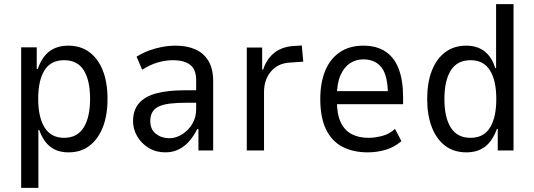

<svg xmlns="http://www.w3.org/2000/svg" viewBox="-20 -725 2575 925"><path d="M82 180V-497H157V-393H162Q182 -451 218.5 -478Q255 -505 309 -505Q369 -505 411 -473.5Q453 -442 475.5 -385Q498 -328 498 -248Q498 -170 475.5 -112.5Q453 -55 411.5 -23Q370 9 310 9Q257 9 222.5 -18Q188 -45 169 -99H165V180ZM289 -61Q352 -61 383 -110.5Q414 -160 414 -249Q414 -338 383.5 -386.5Q353 -435 289 -435Q225 -435 194.5 -386.5Q164 -338 164 -249Q164 -160 195 -110.5Q226 -61 289 -61Z M777 9Q732 9 697 -12Q662 -33 641.5 -67.5Q621 -102 621 -141Q621 -195 650 -228Q679 -261 734 -275.5Q789 -290 866 -290H938V-230H877Q832 -230 799.5 -226Q767 -222 746 -212.5Q725 -203 714.5 -185.5Q704 -168 704 -142Q704 -101 731.5 -80Q759 -59 796 -59Q827 -59 857 -77.5Q887 -96 906 -127.5Q925 -159 925 -198V-340Q925 -390 896.5 -412.5Q868 -435 813 -435Q779 -435 741.5 -424.5Q704 -414 665 -389L638 -452Q667 -470 698 -481.5Q729 -493 761.5 -499Q794 -505 827 -505Q881 -505 921.5 -487Q962 -469 984.5 -431Q1007 -393 1007 -334V0H936V-103H930Q916 -74 894.5 -48Q873 -22 843.5 -6.5Q814 9 777 9Z M1169 0V-496H1243V-390H1248Q1263 -438 1298.5 -468Q1334 -498 1389 -503L1434 -506L1441 -428L1370 -423Q1316 -418 1284 -379Q1252 -340 1252 -281V0Z M1752 9Q1681 9 1629.5 -18Q1578 -45 1550.5 -102Q1523 -159 1523 -248Q1523 -326 1546.5 -383.5Q1570 -441 1616.5 -473Q1663 -505 1731 -505Q1795 -505 1838 -476Q1881 -447 1901.5 -391.5Q1922 -336 1922 -256V-223H1586V-286H1866L1849 -264Q1849 -360 1818.5 -399.5Q1788 -439 1730 -439Q1695 -439 1666.5 -420.5Q1638 -402 1620.5 -363Q1603 -324 1603 -260V-239Q1603 -175 1621.5 -136Q1640 -97 1674 -79Q1708 -61 1755 -61Q1786 -61 1821 -70Q1856 -79 1883 -104L1914 -45Q1877 -14 1835.5 -2.5Q1794 9 1752 9Z M2227 9Q2167 9 2125 -22.5Q2083 -54 2060.5 -112Q2038 -170 2038 -248Q2038 -327 2060.5 -384.5Q2083 -442 2125 -473.5Q2167 -505 2226 -505Q2279 -505 2314 -478Q2349 -451 2366 -397H2370V-705H2454V0H2378V-104H2374Q2353 -46 2317 -18.5Q2281 9 2227 9ZM2247 -61Q2310 -61 2340.5 -110Q2371 -159 2371 -248Q2371 -337 2340.5 -386Q2310 -435 2247 -435Q2183 -435 2152 -386Q2121 -337 2121 -248Q2121 -159 2152 -110Q2183 -61 2247 -61Z"/></svg>

Font: Nunito Sans 7pt Condensed
Style: Regular
Weight: 400
Width: 3
Designer: Vernon Adams
Foundry: Vernon Adams
Version: Version 3.101;gftools[0.9.27]